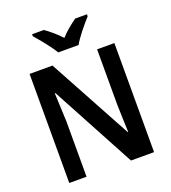

<svg xmlns="http://www.w3.org/2000/svg" viewBox="-164 -1059 1053 1181"><g transform="rotate(-20 362.5 -469.0)"><path d="M296 -778H429C453 -822 508 -887 542 -925V-938H465C432 -914 395 -886 362 -849C329 -885 291 -916 260 -938H183V-925C217 -886 271 -821 296 -778ZM640 0V-714H527V-355C528 -296 531 -234 533 -171H530L235 -714H85V0H198V-360C196 -421 193 -483 190 -549H194L489 0Z"/></g></svg>

Font: Noto Sans Gurmukhi SemiCondensed SemiBold
Style: Regular
Weight: 600
Width: 4
Designer: Jelle Bosma - Monotype Design Team
Foundry: Monotype Imaging Inc.
Version: Version 2.004